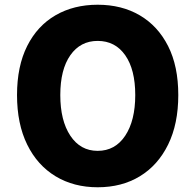

<svg xmlns="http://www.w3.org/2000/svg" viewBox="-20 -778 826 812"><path d="M393 14Q292 14 215 -32.5Q138 -79 95 -166.5Q52 -254 52 -376Q52 -498 95 -583.5Q138 -669 215 -713.5Q292 -758 393 -758Q495 -758 571.5 -713Q648 -668 691 -583Q734 -498 734 -376Q734 -254 691 -166.5Q648 -79 571.5 -32.5Q495 14 393 14ZM393 -140Q467 -140 509.5 -204Q552 -268 552 -376Q552 -484 509.5 -544.5Q467 -605 393 -605Q320 -605 277.5 -544.5Q235 -484 235 -376Q235 -268 277.5 -204Q320 -140 393 -140Z"/></svg>

Font: Source Han Sans CN Heavy
Style: Regular
Weight: 900
Designer: Ryoko NISHIZUKA 西塚涼子 (kana, bopomofo & ideographs); Paul D. Hunt (Latin, Greek & Cyrillic); Sandoll Communications 산돌커뮤니
Foundry: Adobe
Version: Version 2.000;hotconv 1.0.107;makeotfexe 2.5.65593